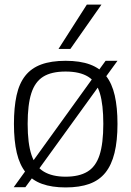

<svg xmlns="http://www.w3.org/2000/svg" viewBox="-20 -810 575 840"><path d="M267 10Q328 10 371 -5.5Q414 -21 441 -54.5Q468 -88 481 -141Q494 -194 494 -268Q494 -340 482 -392.5Q470 -445 443.5 -478.5Q417 -512 373.5 -528Q330 -544 267 -544Q204 -544 160.5 -528Q117 -512 90.5 -478.5Q64 -445 52.5 -392.5Q41 -340 41 -268Q41 -194 53.5 -141Q66 -88 93.5 -54.5Q121 -21 164 -5.5Q207 10 267 10ZM267 -37Q209 -37 172 -59Q135 -81 118 -131.5Q101 -182 101 -268Q101 -352 117 -402Q133 -452 169 -474.5Q205 -497 267 -497Q329 -497 365.5 -474.5Q402 -452 417 -402Q432 -352 432 -268Q432 -182 415.5 -131.5Q399 -81 362.5 -59Q326 -37 267 -37ZM40 9H91L135 -51H136L426 -452H427L494 -544H442L399 -485H398L106 -80L105 -81ZM236 -596 360 -790H424L288 -596Z"/></svg>

Font: Georama ExtraCondensed Thin Light
Style: Regular
Weight: 300
Version: Version 1.001